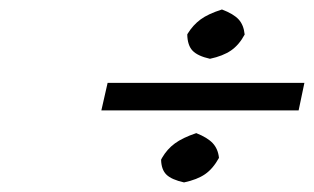

<svg xmlns="http://www.w3.org/2000/svg" viewBox="-20 -438 662 405"><path d="M375 -365.2 376 -367.2Q387.2 -385.3 403.1 -397Q418.9 -408.7 448.2 -418Q472.7 -408.7 483.4 -397Q494.1 -385.3 496.1 -365.2Q484.4 -343.3 467.3 -331.5Q450.2 -319.8 422.9 -314Q397 -319.8 386.2 -331.1Q375.5 -342.3 375 -365.2ZM319.8 -101.1 321.8 -105Q332.5 -123.5 348.9 -135.5Q365.2 -147.5 394 -157.2Q417.5 -147.9 428.7 -136Q439.9 -124 441.9 -105Q429.2 -82 412.6 -70.6Q396 -59.1 368.2 -53.2Q341.8 -59.1 331.1 -69.6Q320.3 -80.1 319.8 -101.1ZM622.1 -263.2 609.9 -205.1H193.8L207 -263.2Z"/></svg>

Font: Linear Smooth
Style: Bold Italic
Weight: 700
Designer: Philipp H. Poll, Flanker
Foundry: Philipp H. Poll, reworked by Flanker
Version: Version 1.061 | FøM Fix